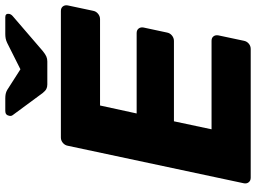

<svg xmlns="http://www.w3.org/2000/svg" viewBox="-138 -806 945 708"><g transform="rotate(-90 334.0 -452.5)"><path d="M32.1 0Q21.5 0 15.6 -7.2Q9.6 -14.5 11.6 -25.1L150 -674.5Q152 -685.5 160.8 -692.8Q169.5 -700 180.1 -700H647Q658 -700 663.7 -692.8Q669.5 -685.5 667.5 -674.5L647.6 -580.8Q645.6 -570.1 636.7 -562.9Q627.9 -555.6 616.9 -555.6H298.5L269.1 -420.6H565.5Q576.5 -420.6 582.2 -413.4Q588 -406.1 586 -395.1L567.4 -308.3Q565.4 -297.6 556.5 -290.4Q547.6 -283.1 536.6 -283.1H240.2L210.7 -144.4H537.1Q548.1 -144.4 553.6 -137.1Q559 -129.9 557 -118.9L537.1 -25.1Q535.1 -14.5 526.6 -7.2Q518 0 507 0ZM376 -750Q366.5 -750 359.5 -753.6Q352.5 -757.1 344.5 -767.1L263.4 -877.1Q258.6 -882.9 260.6 -890.9Q263.3 -905 278.1 -905H325Q333.5 -905 340.9 -903.6Q348.4 -902.2 355.7 -898L432 -849.2L529.2 -898Q538 -902.2 545.7 -903.6Q553.5 -905 562 -905H624.1Q638.2 -905 636.4 -891.2Q635.1 -883.6 628 -877.5L499.7 -767.1Q487.4 -757.1 479.1 -753.6Q470.9 -750 461 -750Z"/></g></svg>

Font: Rubik Light
Style: Italic
Weight: 300
Italic angle: -12°
Designer: Hubert and Fischer
Foundry: Hubert and Fischer
Version: Version 2.300;gftools[0.9.30]